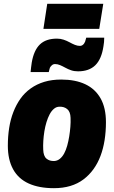

<svg xmlns="http://www.w3.org/2000/svg" viewBox="-20 -974 598 1004"><path d="M262 10Q184 10 130 -14.5Q76 -39 48.5 -89Q21 -139 21 -212Q21 -261 28 -305.5Q35 -350 50 -388.5Q65 -427 87 -458Q109 -489 140.5 -511.5Q172 -534 211.5 -546Q251 -558 300 -558Q374 -558 426 -533.5Q478 -509 506 -459.5Q534 -410 534 -335Q534 -286 527 -241.5Q520 -197 505.5 -158.5Q491 -120 468.5 -89Q446 -58 416 -35.5Q386 -13 347.5 -1.5Q309 10 262 10ZM264 -132Q280 -133 293 -143.5Q306 -154 315.5 -171.5Q325 -189 331.5 -212.5Q338 -236 342 -261Q346 -286 348 -311Q350 -336 349 -358Q348 -390 331.5 -403.5Q315 -417 291 -416Q275 -416 262 -405Q249 -394 239.5 -376Q230 -358 223 -335Q216 -312 212 -287Q208 -262 206.5 -237.5Q205 -213 206 -192Q207 -158 223 -144.5Q239 -131 264 -132ZM140 -597Q141 -609 142.5 -621Q144 -633 146 -647Q157 -711 188.5 -741.5Q220 -772 278 -772Q296 -772 312.5 -766.5Q329 -761 343.5 -753Q358 -745 371.5 -739.5Q385 -734 398 -734Q405 -734 410.5 -737.5Q416 -741 419.5 -746Q423 -751 425 -756Q427 -762 428 -766.5Q429 -771 431 -777H525Q525 -765 524 -754Q523 -743 521 -732Q511 -665 478.5 -633Q446 -601 388 -601Q368 -601 352 -606.5Q336 -612 321.5 -620Q307 -628 294 -633.5Q281 -639 268 -639Q258 -639 251 -632.5Q244 -626 241 -620Q239 -614 238 -609.5Q237 -605 235 -597ZM207 -823 227 -954H520L499 -823Z"/></svg>

Font: Georama ExtraCondensed Thin ExtraBold
Style: Italic
Weight: 800
Italic angle: -9°
Version: Version 1.001